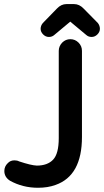

<svg xmlns="http://www.w3.org/2000/svg" viewBox="-20 -888 504 930"><path d="M187.5 -776.4 255.9 -846.7Q276.4 -868.2 301.8 -868.2H338.9Q364.3 -868.2 384.8 -846.7L454.1 -776.4Q463.9 -763.7 463.9 -748.5Q463.9 -733.4 451.7 -721.2Q439.5 -709 423.8 -709Q408.2 -709 397.5 -718.8L320.3 -783.2L243.2 -718.8Q232.4 -709 216.8 -709Q201.2 -709 189 -721.2Q176.8 -733.4 176.8 -748.5Q176.8 -763.7 187.5 -776.4ZM49.8 -111.3Q63.5 -111.3 72.3 -106.4Q130.9 -86.9 158.2 -85.9Q210 -85.9 237.3 -114.7Q264.6 -143.6 264.6 -218.8V-641.6Q264.6 -664.1 281.2 -681.6Q297.9 -698.2 320.8 -698.2Q343.8 -698.2 360.4 -681.6Q377 -665 377 -641.6V-224.6Q377 -37.1 249 7.8Q211.9 21.5 164.1 21.5Q89.8 21.5 28.3 -12.7Q1 -30.3 1 -59.6Q1 -82 17.6 -97.7Q30.3 -111.3 49.8 -111.3Z"/></svg>

Font: FakePearl
Style: SemiBold
Weight: 400
Version: Version 1.2